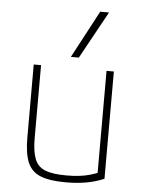

<svg xmlns="http://www.w3.org/2000/svg" viewBox="-55 -834 661 888"><g transform="rotate(5 275.0 -390.0)"><path d="M284 10Q209 10 166.5 -7Q124 -24 106.5 -65.5Q89 -107 89 -180V-520H123V-181Q123 -119 137 -84Q151 -49 186 -35.5Q221 -22 284 -22Q316 -22 342.5 -25Q369 -28 393.5 -35Q418 -42 441 -52L427 -30V-520H461V-22Q424 -6 380.5 2Q337 10 284 10ZM294 -570H257L374 -790H415Z"/></g></svg>

Font: M PLUS Code Latin SemiExpanded ExtraLight
Style: Regular
Weight: 250
Width: 6
Designer: Coji Morishita
Foundry: UNDERFOREST DESIGN
Version: Version 1.002; ttfautohint (v1.8.3)